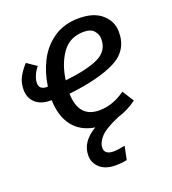

<svg xmlns="http://www.w3.org/2000/svg" viewBox="-138 -643 869 972"><g transform="rotate(-20 296.0 -157.0)"><path d="M223 -196Q226 -65 337 -65Q374 -65 408 -77Q442 -89 478 -114L517 -52Q468 -16 413 0Q337 33 311 62Q285 91 285 120Q285 137 297.5 146Q310 155 332 155Q357 155 395 147L380 219Q350 225 319 225Q266 225 235.5 198.5Q205 172 205 131Q205 57 287 9Q211 -3 170 -56Q129 -109 127 -196H123Q69 -196 40 -223Q11 -250 11 -294Q11 -330 25.5 -358.5Q40 -387 68 -418L120 -383Q106 -367 96 -344.5Q86 -322 86 -303Q86 -283 97.5 -275Q109 -267 125 -267H132Q142 -338 173 -399.5Q204 -461 260.5 -500Q317 -539 398 -539Q478 -539 521.5 -500Q565 -461 565 -405Q565 -304 475 -259Q385 -214 223 -196ZM469 -402Q469 -426 452 -446Q435 -466 397 -466Q321 -466 280 -408Q239 -350 228 -266Q352 -280 410.5 -309Q469 -338 469 -402Z"/></g></svg>

Font: Fira Sans
Style: Italic
Weight: 400
Italic angle: -8°
Designer: bBox Type GmbH & Carrois Corporate GbR & Edenspiekermann AG
Foundry: bBox Type GmbH & Carrois Corporate GbR & Edenspiekermann AG
Version: Version 4.301